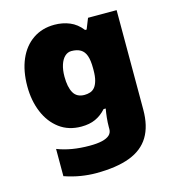

<svg xmlns="http://www.w3.org/2000/svg" viewBox="-113 -612 868 960"><g transform="rotate(-15 320.5 -132.5)"><path d="M266 253Q229 253 188.5 246.5Q148 240 104 225V84Q140 98 181.5 105Q223 112 271 112Q310 112 335.5 106Q361 100 374 88Q387 76 387 57V46Q387 23 389.5 -1Q392 -25 396 -47H385Q360 -19 329 -5Q298 9 256 9Q190 9 143 -26Q96 -61 71 -121Q46 -181 46 -255Q46 -335 71.5 -394Q97 -453 144.5 -485.5Q192 -518 256 -518Q298 -518 334.5 -503Q371 -488 398 -453H406L428 -508H576V7Q576 92 543 146.5Q510 201 441.5 227Q373 253 266 253ZM312 -140Q327 -140 341 -144.5Q355 -149 365 -161Q375 -173 381 -194.5Q387 -216 387 -249V-258Q387 -299 378.5 -323Q370 -347 351.5 -358Q333 -369 304 -369Q285 -369 270 -355Q255 -341 246.5 -315Q238 -289 238 -254Q238 -200 255 -170Q272 -140 312 -140Z"/></g></svg>

Font: Noto Sans Armenian Black
Style: Regular
Weight: 900
Version: Version 2.007